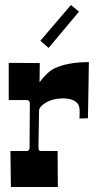

<svg xmlns="http://www.w3.org/2000/svg" viewBox="-20 -753 388 773"><path d="M100.1 -337.9Q100.1 -350.1 85 -350.1H15.1V-500L140.1 -499L139.2 -421.9Q170.4 -463.4 198.2 -477.1Q251 -502.9 337.9 -502.9Q337.9 -501.5 337.6 -491.2Q337.4 -481 337.2 -464.8Q336.9 -448.7 336.7 -428.5Q336.4 -408.2 335.7 -373.3Q335 -338.4 334 -276.9L299.8 -275.9Q299.8 -281.2 300.3 -286.6L300.8 -304.2Q300.8 -326.7 292 -336.9Q273.4 -356.9 233.9 -356.9Q192.9 -356.9 163.1 -338.9Q137.2 -323.2 137.2 -306.2L134.8 -158.2Q134.8 -145 144 -145H211.9L212.9 0H23.9L22 -145H86.9Q99.1 -145 99.1 -158.2V-174.3L100.1 -322.8ZM297.9 -706.1 175.8 -560.1 142.6 -588.9 265.6 -732.9Z"/></svg>

Font: Smokum
Style: Regular
Weight: 400
Designer: Astigmatic (AOETI)
Foundry: Astigmatic (AOETI)
Version: Version 1.001